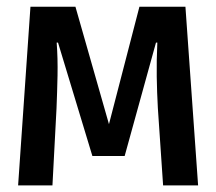

<svg xmlns="http://www.w3.org/2000/svg" viewBox="-20 -562 655 582"><path d="M542.1 -541.5 580.5 0H474.4L458.5 -234.4Q455.9 -281 455.1 -329.7Q454.4 -378.5 456.9 -432.8H452.8L357.9 -89.2H260L155.9 -432.8H151.8Q155.4 -385.1 154.4 -333.3Q153.3 -281.5 151.3 -233.3L139 0H34.9L72.3 -541.5H208.7L310.3 -185.6L402.6 -541.5Z"/></svg>

Font: Fira Code Medium
Style: Regular
Weight: 500
Designer: Carrois Corporate, Edenspiekermann AG, Nikita Prokopov
Foundry: Carrois Corporate, Edenspiekermann AG, Nikita Prokopov
Version: Version 6.002